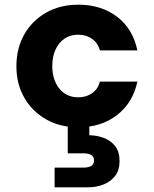

<svg xmlns="http://www.w3.org/2000/svg" viewBox="-20 -531 656 819"><path d="M314 12Q236 12 176.5 -22Q117 -56 83.5 -114.5Q50 -173 50 -248Q50 -325 83.5 -384Q117 -443 176.5 -477Q236 -511 314 -511Q412 -511 479.5 -459.5Q547 -408 566 -316H406Q398 -347 373 -365Q348 -383 313 -383Q280 -383 255.5 -366.5Q231 -350 217 -320Q203 -290 203 -249Q203 -219 211 -194.5Q219 -170 233.5 -152.5Q248 -135 268 -125.5Q288 -116 313 -116Q336 -116 354.5 -123.5Q373 -131 387 -146Q401 -161 406 -183H566Q547 -93 479.5 -40.5Q412 12 314 12ZM213 268V184H335Q357 184 369 177Q381 170 381 153Q381 137 369 130Q357 123 335 123H269V-4H361V46Q392 46 422 57Q452 68 471 92Q490 116 490 156Q490 195 471 219.5Q452 244 421.5 256Q391 268 356 268Z"/></svg>

Font: DM Sans 20pt Black
Style: Regular
Weight: 900
Version: Version 4.004;gftools[0.9.30]